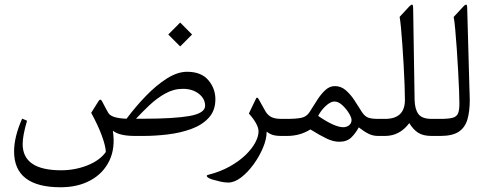

<svg xmlns="http://www.w3.org/2000/svg" viewBox="-20 -582 2090 822"><path d="M751.4 -485.5 700.4 -434.2 751.4 -383.2 802.3 -434.2ZM521.8 -73.7Q489.9 -74.8 470.3 -80.9Q450.7 -86.9 443.7 -98.6Q436 -111.5 416.9 -148.5Q413.3 -155.5 409.4 -155.3Q405.6 -155.1 401.2 -148.1L370.4 -99Q400.1 -44.7 416 -1.1Q432 42.5 433.1 68.6Q407.4 104.9 354.2 126Q301.1 147 241.7 147Q159.5 147 118.3 119Q77 90.9 77 34.5Q77 -1.1 95.7 -65.3L74.8 -74.1Q40.3 3.7 40.3 66.4Q40.3 143 90.2 181.3Q140.1 219.7 239.5 219.7Q313.2 219.7 367.4 190.1Q421.7 160.6 448.1 106.2Q474.5 51.7 463.1 -22.4Q491 0 557.4 0H593.3Q643.6 0 697.7 -6.4Q751.7 -12.8 798.1 -29.5Q844.5 -46.2 873.3 -77.2Q902.1 -108.2 902.1 -156.9Q902.1 -203.5 871.7 -239.1Q841.2 -274.7 781.1 -274.7Q740 -274.7 694.7 -246.1Q649.4 -217.5 604.9 -171.4Q560.3 -125.4 521.8 -73.7ZM562.2 -73.7Q588.2 -101.6 619.5 -131.3Q650.9 -161 687 -181.3Q723.1 -201.7 762.7 -201.7Q804.2 -201.7 831.1 -180.6Q858.1 -159.5 858.1 -129.4Q858.1 -97.2 791.2 -85.4Q724.2 -73.7 595.9 -73.7Z M1194.4 0Q1205.4 0 1205.4 -34.8V-37.4Q1205.4 -55.4 1203.5 -64.2Q1201.7 -73 1194.4 -73H1185.2Q1157.3 -73 1142.1 -80.7Q1126.9 -88.4 1117.3 -104.1Q1109.6 -117 1101.6 -132Q1093.5 -147 1086.9 -158.4Q1080.3 -168.7 1076.3 -160.2L1045.5 -96.1Q1086.9 -49.1 1086.9 -19.4Q1086.9 1.8 1072.8 28.4Q1058.7 55 1031 81.8Q1003.3 108.5 962.8 131.1Q922.3 153.6 869.8 166.9Q863.2 168.7 866.2 173.8Q867.3 175.7 869.3 177.3Q871.3 179 874.4 180.6Q877.5 182.3 881.6 183.9Q885.6 185.6 890.7 187Q911.3 192.9 926.7 196.2Q942.1 199.5 957.5 199.5Q983.9 199.5 1012.5 177.5Q1041.1 155.5 1065.8 121.4Q1090.6 87.3 1106.2 49.9Q1121.7 12.5 1121.7 -18.7Q1132.4 -9.5 1146.5 -4.8Q1160.6 0 1185.2 0Z M1190.7 -73Q1179.3 -73 1176.8 -64.2Q1174.2 -55.4 1174.2 -38.1V-34.5Q1174.2 -17.6 1176.6 -8.8Q1179 0 1190.7 0H1209Q1264.4 0 1308.8 -27.9Q1350.2 -2.2 1378.8 11.4Q1407.4 24.9 1432.3 24.9Q1465 24.9 1483.7 6.8Q1502.4 -11.4 1516 -36.7Q1538.7 -18.7 1557.6 -9.4Q1576.5 0 1598.8 0H1606.2Q1613.5 0 1615.3 -8.8Q1617.2 -17.6 1617.2 -34.8V-37.4Q1617.2 -55.4 1615.3 -64.2Q1613.5 -73 1606.2 -73H1598.5Q1564.7 -73 1551.3 -80.7Q1538 -88.4 1528.1 -104.5Q1513.8 -127.6 1497.2 -152.9Q1480.7 -178.2 1460.2 -195.8Q1439.7 -213.4 1413.6 -213.4Q1391.3 -213.4 1372.6 -196.2Q1353.9 -179 1337.6 -153.1Q1321.2 -127.2 1305.1 -101.9Q1292.6 -82.5 1270.6 -77.7Q1248.6 -73 1207.9 -73ZM1449.6 -37.4Q1412.5 -37.4 1342.1 -85.8Q1355 -110.7 1375.3 -129.1Q1395.7 -147.4 1411.4 -147.4Q1428.7 -147.4 1445.5 -131.8Q1462.4 -116.2 1473.8 -97.4Q1485.1 -78.5 1485.1 -68.6Q1485.1 -53.9 1474.5 -45.7Q1463.9 -37.4 1449.6 -37.4Z M1602.5 -73Q1591.1 -73 1588.6 -64.2Q1586 -55.4 1586 -38.1V-34.5Q1586 -17.6 1588.4 -8.8Q1590.8 0 1602.5 0H1628.5Q1660.1 0 1685.9 -13.8Q1711.8 -27.5 1732.3 -55Q1748.8 -27.5 1770.1 -13.8Q1791.3 0 1828 0H1843.4Q1850.8 0 1852.4 -8.8Q1854.1 -17.6 1854.1 -34.8V-37.4Q1854.1 -55.4 1852.4 -64.2Q1850.8 -73 1843.4 -73H1828Q1786.6 -73 1771.2 -93.9Q1755.8 -114.8 1755 -155.8L1748.8 -547.1Q1748.4 -562.5 1744.2 -562.3Q1740 -562.2 1732.3 -554.5L1690.9 -509.7Q1693.4 -496.5 1696.6 -464.6Q1699.7 -432.7 1702.6 -390.5Q1705.5 -348.4 1708.1 -303.6Q1710.7 -258.9 1712.1 -219.5Q1713.6 -180.1 1713.6 -154.4Q1713.6 -73 1628.5 -73Z M1839.4 -73Q1828 -73 1825.4 -64.2Q1822.9 -55.4 1822.9 -38.1V-34.5Q1822.9 -17.6 1825.3 -8.8Q1827.6 0 1839.4 0H1865.4Q1916.8 0 1943.9 -18Q1971 -35.9 1981.1 -70.6Q1991.2 -105.2 1991.2 -154.4Q1991.2 -165.4 1990.6 -178.8Q1990.1 -192.2 1989.7 -204.6L1980.2 -546.8Q1980.2 -562.2 1975.6 -562.2Q1971 -562.2 1963.7 -554.1L1922.3 -509.4Q1925.6 -493.2 1928.9 -456.7Q1932.2 -420.2 1935.5 -373.7Q1938.8 -327.1 1941.3 -280Q1943.9 -232.9 1945.4 -194.7Q1946.8 -156.6 1946.8 -137.9Q1946.8 -110.7 1941 -96.6Q1935.1 -82.5 1917.7 -77.7Q1900.3 -73 1865.4 -73Z"/></svg>

Font: Parastoo
Style: Regular
Weight: 400
Foundry: Saber Rastikerdar (saber.rastikerdar@gmail.com)
Version: Version 3.000